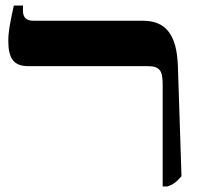

<svg xmlns="http://www.w3.org/2000/svg" viewBox="-20 -667 712 694"><path d="M568 7H585C609 -1 618 -10 636 -30L623 -429C619 -539 581 -592 497 -592H101C75 -592 63 -604 63 -628V-647H30C16 -584 10 -552 10 -519C10 -455 30 -428 82 -428H512C560 -428 568 -410 568 -359Z"/></svg>

Font: Noto Serif Hebrew Condensed Extra
Style: Regular
Weight: 800
Width: 3
Designer: Monotype Design Team
Foundry: Monotype Imaging Inc.
Version: Version 1.901